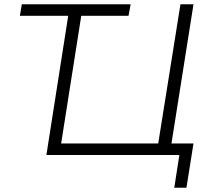

<svg xmlns="http://www.w3.org/2000/svg" viewBox="-20 -725 979 898"><path d="M795 153 819 0H197L299 -651H73L82 -705H591L581 -651H360L266 -54H720L824 -705H885L782 -54H885L852 153Z"/></svg>

Font: Mulish Light
Style: Italic
Weight: 300
Italic angle: -9°
Designer: Vernon Adams
Foundry: Vernon Adams
Version: Version 3.603; ttfautohint (v1.8.3)